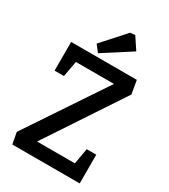

<svg xmlns="http://www.w3.org/2000/svg" viewBox="-219 -1018 990 1122"><g transform="rotate(30 276.0 -457.0)"><path d="M51.3 0 37 -77.1 388.8 -603.6H132.1L112.6 -497.4H49.4V-691H492.7L508 -600.9L167.9 -87.4H422.9L441.8 -193.6H506.1V0ZM218 -712.3 183.4 -757.1 320.4 -909.6 353.5 -913.6 406.7 -833.3Z"/></g></svg>

Font: Kreon Light
Style: Regular
Weight: 300
Designer: Julia Petretta
Foundry: Julia Petretta and Eli Heuer
Version: Version 2.002